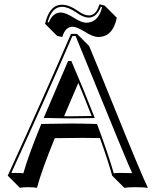

<svg xmlns="http://www.w3.org/2000/svg" viewBox="-20 -816 725 895"><path d="M394 -744.1Q421.9 -744.1 436.5 -776.9Q440.4 -785.6 443.8 -795.9L467.8 -790L524.4 -733.4Q506.3 -643.6 437.5 -643.6Q411.6 -644 373.5 -669.4Q337.4 -690.9 319.3 -691.4Q287.1 -691.4 272.9 -651.4Q271.5 -647 270.5 -643.6L246.6 -648.4L189.9 -705.1Q209.5 -786.6 258.8 -793.5Q264.6 -793.9 270 -793.9Q302.7 -793.5 341.8 -766.1Q371.6 -744.1 394 -744.1ZM235.4 -171.9Q173.8 -21.5 152.3 59.6Q139.6 56.6 107.4 56.6Q84 57.1 72.8 59.6L16.1 2.9Q186.5 -370.1 311 -658.2H338.9L395.5 -601.6Q430.7 -517.6 512.2 -315.9Q638.7 -2.9 669.4 59.6Q651.4 56.6 609.4 56.6Q576.2 56.6 559.6 59.6L502.9 2.9Q483.9 -66.4 445.8 -172.4Q398.4 -173.3 364.7 -173.3Q306.2 -173.3 235.4 -171.9ZM278.8 -274.4Q293 -273.9 303.2 -273.9Q346.2 -273.9 407.2 -275.4Q377.4 -352.1 345.2 -429.7ZM307.6 -518.1 306.2 -522H304.2ZM169.9 -231.9 172.4 -238.3H178.7Q250.5 -239.7 308.1 -240.2Q355 -240.2 425.8 -238.3H432.1L434.6 -231.9Q484.4 -98.6 510.3 -8.3Q525.9 -10.3 553.2 -9.8Q581.5 -9.8 596.2 -8.8Q570.3 -64 395.5 -494.1Q357.9 -586.9 332.5 -647.9H317.4Q196.3 -367.7 32.7 -9.8Q40.5 -10.3 50.8 -9.8Q75.7 -9.8 88.9 -8.3Q111.8 -89.8 169.9 -231.9ZM416.5 -279.3 421.9 -265.6H407.7Q345.7 -264.2 303.2 -264.2Q286.1 -264.2 242.7 -265.1Q211.4 -265.6 198.2 -266.1H183.6L297.4 -531.7H312.5L314.9 -525.9Q370.1 -398.9 416.5 -279.3ZM394 -733.9Q367.2 -734.4 335.9 -757.8Q297.9 -783.7 270 -784.2Q227.1 -784.2 208 -730.5Q205.1 -721.7 202.1 -712.9L207.5 -711.4Q225.6 -756.8 263.2 -757.8Q285.2 -757.3 322.3 -734.4Q359.4 -710.4 380.9 -710Q437.5 -710 455.6 -780.8Q456.1 -782.2 456.1 -782.7L450.2 -784.2Q430.2 -734.4 394 -733.9Z"/></svg>

Font: Linux Biolinum Shadow O
Style: Regular
Weight: 400
Designer: Philipp H. Poll
Foundry: Philipp H. Poll
Version: Version 1.0.4